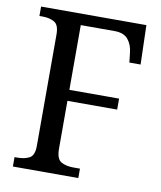

<svg xmlns="http://www.w3.org/2000/svg" viewBox="-81 -779 709 844"><g transform="rotate(10 273.5 -357.0)"><path d="M34 0V-42H47Q79 -42 100.5 -53.5Q122 -65 122 -108V-605Q122 -648 100.5 -660Q79 -672 49 -672H34V-714H504L509 -539H459L454 -582Q451 -616 432 -640Q413 -664 371 -664H220V-375H442V-326H220V-113Q220 -67 241.5 -54.5Q263 -42 296 -42H326V0Z"/></g></svg>

Font: Noto Serif Khmer SemiCondensed
Style: Regular
Weight: 400
Width: 4
Designer: Danh Hong and the Monotype Design Team
Foundry: Monotype Imaging Inc.
Version: Version 2.004; ttfautohint (v1.8.4.7-5d5b)